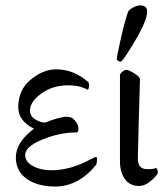

<svg xmlns="http://www.w3.org/2000/svg" viewBox="-20 -679 604 704"><path d="M72.3 -110.4Q72.3 -85.9 100.6 -70.3Q128.9 -54.7 168 -54.7Q192.4 -54.7 217.3 -59.6Q242.2 -64.5 261.2 -71.8Q280.3 -79.1 295.4 -86.4Q310.5 -93.8 319.8 -98.6Q329.1 -103.5 330.1 -103.5Q335.9 -103.5 335.9 -96.7Q335.9 -84 333 -75.2Q267.6 4.9 182.6 4.9Q117.2 4.9 77.6 -23.4Q38.1 -51.8 38.1 -101.6Q38.1 -157.2 104.5 -207Q46.9 -236.3 46.9 -285.2Q46.9 -349.6 92.8 -387.2Q138.7 -424.8 185.5 -424.8Q251 -424.8 303.7 -377.9Q306.6 -373 306.6 -367.2Q306.6 -354.5 301.8 -349.6Q272.5 -366.2 230.5 -366.2Q172.9 -366.2 131.3 -335.9Q89.8 -305.7 89.8 -273.4Q89.8 -252.9 109.4 -241.2Q128.9 -229.5 145.5 -229.5Q200.2 -251 224.6 -251Q232.4 -251 244.1 -247.1Q267.6 -227.5 267.6 -207Q267.6 -193.4 259.8 -193.4Q199.2 -193.4 135.7 -167.5Q72.3 -141.6 72.3 -110.4Z M494.1 -659.2Q519.5 -659.2 519.5 -636.7Q519.5 -604.5 476.1 -530.8Q432.6 -457 422.9 -453.1H419.9Q417 -453.1 412.6 -456.1Q408.2 -459 408.2 -461.9Q408.2 -471.7 422.4 -534.7Q436.5 -597.7 449.2 -634.8Q452.1 -642.6 466.8 -650.9Q481.4 -659.2 494.1 -659.2ZM489.3 2.9Q456.1 2.9 438 -22.5Q419.9 -47.9 419.9 -86.9V-406.2Q431.6 -422.9 444.3 -422.9Q451.2 -422.9 472.2 -410.2Q493.2 -397.5 493.2 -387.7Q492.2 -353.5 489.3 -254.4Q486.3 -155.3 485.4 -98.6Q484.4 -58.6 520.5 -58.6Q544.9 -58.6 551.8 -63.5Q558.6 -58.6 558.6 -46.9Q558.6 -38.1 535.6 -17.6Q512.7 2.9 489.3 2.9Z"/></svg>

Font: Crimson Text
Style: Regular
Weight: 400
Version: Version 0.13